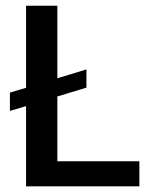

<svg xmlns="http://www.w3.org/2000/svg" viewBox="-20 -660 534 680"><path d="M183.1 -639.6V-382.8L286.1 -414.1V-349.6L183.1 -318.4V-88.9H473.6V0H72.3V-284.2L15.1 -267.1V-332L72.3 -349.1V-639.6Z"/></svg>

Font: Yantramanav Medium
Style: Regular
Weight: 500
Version: Version 1.001;PS 1.0;hotconv 1.0.72;makeotf.lib2.5.5900; ttf